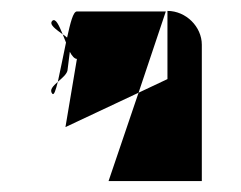

<svg xmlns="http://www.w3.org/2000/svg" viewBox="-20 -608 441 352"><path d="M76 -436C79 -433 82 -442 86 -458C77 -450 70 -443 76 -436ZM76 -570C69 -563 83 -554 95 -545C88 -562 82 -575 76 -570ZM86 -458C90 -477 96 -505 101 -530L95 -545C98 -543 101 -541 103 -539C109 -566 114 -587 121 -587H284L234 -438L100 -375L121 -500C117 -500 112 -505 108 -513L104 -481C104 -473 94 -465 86 -458ZM179 -276H350V-526C350 -559 321 -588 287 -588V-463L234 -438Z"/></svg>

Font: bitstorm
Style: ultext
Weight: 400
Version: Version 0.2